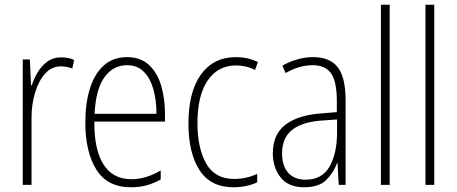

<svg xmlns="http://www.w3.org/2000/svg" viewBox="-20 -780 1927 810"><path d="M238 -538Q252 -538 266 -535.5Q280 -533 293 -527L285 -491Q275 -495 263 -497.5Q251 -500 237 -500Q197 -500 169.5 -468.5Q142 -437 127.5 -387.5Q113 -338 113 -283V0H76V-529H106L111 -420H114Q123 -448 139 -475Q155 -502 179.5 -520Q204 -538 238 -538Z M516 -539Q573 -539 608.5 -506Q644 -473 660 -418.5Q676 -364 676 -300V-267H378Q377 -149 416.5 -86.5Q456 -24 534 -24Q596 -24 658 -61V-23Q630 -7 599.5 1.5Q569 10 532 10Q433 10 386.5 -64.5Q340 -139 340 -263Q340 -345 359.5 -407Q379 -469 418 -504Q457 -539 516 -539ZM516 -505Q457 -505 420.5 -454Q384 -403 379 -300H640Q640 -357 627 -403.5Q614 -450 586.5 -477.5Q559 -505 516 -505Z M965 10Q868 10 821.5 -62.5Q775 -135 775 -259Q775 -393 828 -466Q881 -539 975 -539Q1027 -539 1068 -518L1056 -485Q1019 -504 976 -504Q900 -504 856.5 -441Q813 -378 813 -260Q813 -155 850 -90Q887 -25 968 -25Q1017 -25 1065 -46V-11Q1045 -1 1018.5 4.5Q992 10 965 10Z M1301 -539Q1372 -539 1405 -496Q1438 -453 1438 -357V0H1409L1404 -92H1402Q1387 -51 1356 -20.5Q1325 10 1263 10Q1196 10 1163.5 -32Q1131 -74 1131 -133Q1131 -212 1182.5 -252.5Q1234 -293 1328 -301L1401 -307V-353Q1401 -437 1376.5 -471Q1352 -505 1299 -505Q1273 -505 1245 -497.5Q1217 -490 1185 -472L1171 -503Q1201 -520 1234 -529.5Q1267 -539 1301 -539ZM1331 -271Q1251 -264 1210.5 -230.5Q1170 -197 1170 -133Q1170 -80 1196 -51Q1222 -22 1269 -22Q1338 -22 1369.5 -76Q1401 -130 1402 -218V-276Z M1624 0H1587V-760H1624Z M1812 0H1775V-760H1812Z"/></svg>

Font: Noto Sans Kannada Condensed ExtraLight
Style: Regular
Weight: 200
Width: 3
Designer: Jelle Bosma - Monotype Design Team
Foundry: Monotype Imaging Inc.
Version: Version 2.005; ttfautohint (v1.8.4.7-5d5b)